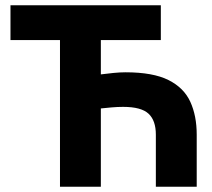

<svg xmlns="http://www.w3.org/2000/svg" viewBox="-20 -713 811 733"><path d="M209 0V-560H20V-693H594V-560H365V-429Q388 -432 413 -434.5Q438 -437 459 -437Q564 -437 623 -407.5Q682 -378 706.5 -324.5Q731 -271 731 -199V0H575V-199Q575 -253 547 -279Q519 -305 450 -305Q429 -305 406 -303Q383 -301 365 -299V0Z"/></svg>

Font: Ubuntu Sans ExtraBold
Style: Regular
Weight: 800
Designer: Dalton Maag Ltd
Foundry: Dalton Maag Ltd
Version: Version 1.006; ttfautohint (v1.8.4.7-5d5b)